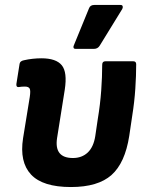

<svg xmlns="http://www.w3.org/2000/svg" viewBox="-20 -742 592 774"><path d="M266 12Q152 12 105 -38.5Q58 -89 73 -185L100 -351Q104 -377 99.5 -385Q95 -393 80 -393Q74 -393 67.5 -392.5Q61 -392 55 -391Q45 -390 46 -403L59 -485Q61 -496 76 -499Q93 -503 111.5 -505Q130 -507 147 -507Q206 -507 229 -479Q252 -451 241 -380L210 -185Q198 -105 274 -105Q310 -105 333.5 -127Q357 -149 364 -193L374 -261Q384 -321 388 -377Q392 -433 392 -481Q392 -495 405 -495H517Q529 -495 529 -483Q529 -438 525.5 -384.5Q522 -331 513 -275L501 -194Q484 -85 429.5 -36.5Q375 12 266 12ZM285 -545Q278 -545 276.5 -549.5Q275 -554 278 -560L339 -709Q344 -722 360 -722H466Q473 -722 474.5 -717Q476 -712 473 -706L382 -558Q374 -545 359 -545Z"/></svg>

Font: Sofia Sans ExtraBold
Style: Italic
Weight: 800
Italic angle: -9°
Designer: Botio Nikoltchev, Ani Petrova
Foundry: lettersoup
Version: Version 4.100; ttfautohint (v1.8.4.7-5d5b)